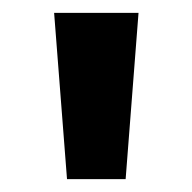

<svg xmlns="http://www.w3.org/2000/svg" viewBox="-20 -734 298 298"><path d="M84 -456H175L195 -714H64Z"/></svg>

Font: Kathrein 75 Bold
Style: Regular
Weight: 700
Designer: Lazydogs Typefoundry, based on Open Sans by Ascender Corporation
Foundry: Lazydogs Typefoundry
Version: Version 1.003;PS 001.003;hotconv 1.0.88;makeotf.lib2.5.64775